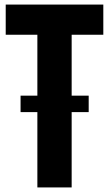

<svg xmlns="http://www.w3.org/2000/svg" viewBox="-20 -820 477 840"><path d="M143.5 0V-668H5V-800H432V-668H293.5V0ZM70 -401.5H368V-329.5H70Z"/></svg>

Font: Big Shoulders Text Thin Black
Style: Regular
Weight: 900
Version: Version 2.002